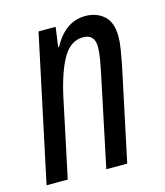

<svg xmlns="http://www.w3.org/2000/svg" viewBox="-89 -615 588 683"><g transform="rotate(-15 205.0 -273.0)"><path d="M-1 0H77L138 -288Q158 -379 186.5 -427Q215 -475 260 -475Q303 -475 303 -428Q303 -408 298.5 -382.5Q294 -357 289 -333L219 0H296L369 -344Q374 -370 378.5 -397Q383 -424 383 -445Q383 -498 355.5 -522Q328 -546 287 -546Q214 -546 169 -464H166L176 -536H113Z"/></g></svg>

Font: Noto Sans UI Condensed
Style: Italic
Weight: 400
Width: 3
Italic angle: -12°
Designer: Monotype Design Team
Foundry: Monotype Imaging Inc.
Version: Version 1.901